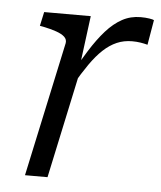

<svg xmlns="http://www.w3.org/2000/svg" viewBox="-45 -588 528 628"><g transform="rotate(5 219.5 -274.0)"><path d="M60 0H134L214 -374L208 -375L229 -537H76L66 -491L77 -489Q102 -484 120.5 -477.5Q139 -471 148 -462.5Q157 -454 155 -442ZM436 -542Q433 -544 420.5 -546Q408 -548 392 -548Q359 -548 331.5 -533Q304 -518 279 -490Q254 -462 229 -422Q204 -382 175 -331L191 -308Q214 -348 235 -378Q256 -408 277 -427.5Q298 -447 321 -457Q344 -467 371 -467Q386 -467 398.5 -465Q411 -463 422 -460Z"/></g></svg>

Font: Roboto Serif 20pt Light
Style: Italic
Weight: 300
Italic angle: -10°
Version: Version 1.007